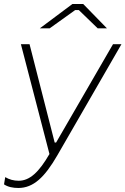

<svg xmlns="http://www.w3.org/2000/svg" viewBox="-32 -740 624 955"><path d="M59 195C134 195 190 142 253 33L572 -520H530L247 -31H240L115 -520H72L214 26C162 116 116 159 61 159C36 159 14 153 -6 141L-12 177C7 190 33 195 59 195ZM500 -599 382 -720H328L166 -599H215L342 -690H360L454 -599Z"/></svg>

Font: Fixel Display 20240404 ExLight
Style: Italic
Weight: 200
Italic angle: -10°
Designer: AlfaBravo + MacPaw
Foundry: Kyrylo Tkachov, Marchela Mozhyna, Serhii Makarenko, Maria Weinstein, Zakhar Kryvoshyya
Version: Version 1.211;Glyphs 3.2 (3225)